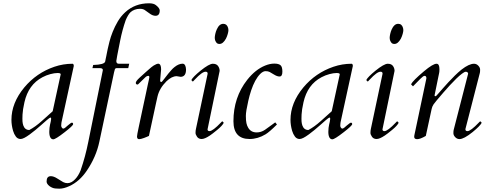

<svg xmlns="http://www.w3.org/2000/svg" viewBox="-20 -823 2925 1155"><path d="M284.2 -115.7Q278.8 -115.7 260.3 -99.4Q241.7 -83 226.1 -69.3Q210.4 -55.7 193.1 -41Q175.8 -26.4 159.2 -14.6Q121.6 13.2 104 13.2Q86.4 13.2 75.4 -1.5Q64.5 -16.1 58.6 -36.1Q48.8 -70.3 48.8 -102.1Q48.8 -203.6 126 -296.9Q199.7 -384.8 307.1 -421.4Q360.4 -439.5 415.5 -439.5Q423.8 -439.5 423.8 -425.8L350.1 -87.9Q349.6 -84 349.1 -80.1Q348.1 -73.2 348.1 -67.1Q348.1 -61 352.1 -55.2Q356 -49.3 360.6 -49.3Q365.2 -49.3 372.3 -54.9Q379.4 -60.5 386.7 -67.4Q407.2 -85 412.1 -85Q419.9 -85 419.9 -76.2Q419.9 -66.9 367.2 -26.4Q314 15.1 300.3 15.1Q285.2 15.1 279.3 -4.9Q276.4 -15.6 276.4 -29.1Q276.4 -42.5 277.8 -53.7Q279.3 -64.9 281.2 -74Q283.2 -83 285.2 -91.1Q287.1 -99.1 287.6 -107.4Q288.1 -115.7 284.2 -115.7ZM345.2 -376Q345.2 -383.8 326.7 -383.8Q308.1 -383.8 283.2 -377.2Q258.3 -370.6 235.4 -358.4Q150.9 -314 127 -208Q116.7 -162.1 115.5 -134.3Q114.3 -106.4 115.2 -93.3Q116.2 -80.1 120.1 -68.4Q129.9 -41 156.2 -41Q191.4 -59.1 232.2 -95.7Q272.9 -132.3 296.9 -153.8Z M598.6 -401.9Q598.6 -413.1 580.6 -413.1H536.1L540.5 -432.1Q608.4 -434.1 612.8 -453.1Q613.3 -456.5 615.2 -465.8Q617.2 -475.1 619.4 -485.8Q621.6 -496.6 623.5 -506.6Q625.5 -516.6 628.2 -529.5Q630.9 -542.5 638.2 -571.5Q645.5 -600.6 658 -631.8Q670.4 -663.1 688.5 -693.8Q706.5 -724.6 732.9 -749Q791.5 -803.2 876.5 -803.2Q904.3 -803.2 918 -792Q940.9 -773.9 940.9 -760.3Q940.9 -728 915.5 -728Q897.9 -728 879.2 -742.4Q860.4 -756.8 849.6 -763.4Q838.9 -770 821.8 -770Q804.7 -770 790.3 -764.6Q775.9 -759.3 765.6 -750Q751 -736.3 736.3 -702.1Q715.3 -641.6 703.1 -579.6Q690.9 -517.6 689 -508.3Q687 -499 685.1 -488.3Q679.7 -459.5 679.7 -456.1Q679.7 -439.5 694.8 -439.5H757.3L751.5 -413.1H681.6Q673.3 -413.1 670.7 -405Q668 -397 666 -387.2L577.6 29.8Q558.6 120.1 502.9 202.6Q458.5 269 396.5 296.9Q363.8 312 336.9 312Q310.1 312 298.1 307.6Q286.1 303.2 277.3 296.4Q260.3 282.7 260.3 269Q260.3 236.8 285.6 236.8Q303.2 236.8 325.2 251.2Q347.2 265.6 359.6 272.2Q372.1 278.8 385.5 278.8Q398.9 278.8 410.9 272Q422.9 265.1 432.6 254.4Q451.7 234.4 464.8 202.1Q493.7 119.1 511.2 30.3L598.1 -397.9Q598.6 -399.4 598.6 -401.9Z M1066.9 -360.8 1043 -364.7Q1013.2 -364.7 981.4 -334Q939.5 -292.5 927.7 -243.2Q922.9 -221.7 918 -199.7L876 -5.4Q870.1 -2.9 862.5 0.5Q855 3.9 846.7 6.8Q826.7 14.2 816.9 14.2Q804.2 14.2 804.2 -2Q804.2 -10.3 814.5 -58.1Q824.7 -106 836.9 -163.3Q849.1 -220.7 857.2 -257.8Q865.2 -294.9 869.4 -315.2Q873.5 -335.4 876 -344.7Q878.4 -356.4 878.4 -358.4Q878.4 -366.7 872.6 -366.7Q862.8 -366.7 853 -356.9L812 -316.9Q809.6 -314.5 807.6 -314.5Q796.9 -314.5 796.9 -324.7Q796.9 -334.5 819.3 -355.2Q841.8 -376 855.7 -388.2Q869.6 -400.4 876.7 -406.7Q883.8 -413.1 890.4 -418.5Q897 -423.8 904.3 -428.7Q922.4 -439.9 933.1 -439.9Q949.2 -437.5 949.2 -405.8L943.4 -339.8Q943.4 -329.6 950.2 -329.6Q954.1 -329.6 969 -349.9Q983.9 -370.1 992.4 -380.1Q1001 -390.1 1010.3 -400.9Q1019.5 -411.6 1030.3 -419.9Q1055.2 -439.9 1079.1 -439.9Q1093.3 -439.9 1097.7 -417Q1099.1 -410.6 1099.1 -404.8Q1099.1 -361.8 1066.9 -360.8Z M1301.3 -396.5 1228.5 -44.9Q1228.5 -34.2 1240.2 -34.2Q1259.8 -34.2 1309.1 -85.9Q1314.5 -91.3 1316.9 -93.8L1326.2 -84.5Q1317.4 -66.9 1287.1 -42Q1256.8 -17.1 1242.7 -7.8Q1211.4 13.2 1193.1 13.2Q1174.8 13.2 1165.5 -0.2Q1156.2 -13.7 1156.2 -23.4Q1156.2 -37.1 1158.7 -47.4L1229 -378.9V-380.9Q1229 -391.6 1216.8 -391.6Q1195.8 -391.6 1152.8 -345.2Q1144 -335.4 1140.1 -332L1130.9 -341.3Q1140.6 -360.4 1186 -397.5Q1238.3 -439.5 1260.3 -439.5Q1282.2 -439.5 1291.7 -426Q1301.3 -412.6 1301.3 -396.5ZM1284.7 -647.5Q1299.3 -679.7 1323.2 -679.7Q1345.2 -679.7 1352.1 -655.3Q1354 -648.4 1354 -640.6Q1354 -632.8 1350.1 -618.7Q1346.2 -604.5 1339.4 -590.8Q1321.8 -558.6 1300.3 -558.6Q1287.6 -558.6 1281.5 -567.1Q1275.4 -575.7 1273.7 -582.3Q1272 -588.9 1272 -596.7Q1272 -604.5 1275.1 -619.1Q1278.3 -633.8 1284.7 -647.5Z M1661.6 -362.8Q1647.5 -362.8 1629.6 -373.8Q1611.8 -384.8 1602.3 -389.9Q1592.8 -395 1577.6 -395Q1562.5 -395 1545.9 -378.7Q1529.3 -362.3 1515.4 -336.7Q1501.5 -311 1491 -279.3Q1480.5 -247.6 1473.6 -216.3Q1459 -152.8 1459 -125.5Q1459 -98.1 1462.4 -82.3Q1465.8 -66.4 1473.6 -53.7Q1490.2 -26.4 1523.9 -26.4Q1550.8 -26.4 1573.7 -42Q1596.7 -57.6 1609.9 -68.1Q1623 -78.6 1635.7 -86.9L1646 -74.2Q1601.1 -29.3 1577.6 -15.1Q1530.8 13.2 1481.4 13.2Q1384.3 13.2 1384.3 -93.8Q1384.3 -237.3 1467.3 -342.8Q1516.1 -404.8 1575.2 -428.7Q1604 -440.4 1629.9 -440.4Q1655.8 -440.4 1667.2 -430.9Q1678.7 -421.4 1678.7 -392.1Q1678.7 -362.8 1661.6 -362.8Z M1962.9 -115.7Q1957.5 -115.7 1939 -99.4Q1920.4 -83 1904.8 -69.3Q1889.2 -55.7 1871.8 -41Q1854.5 -26.4 1837.9 -14.6Q1800.3 13.2 1782.7 13.2Q1765.1 13.2 1754.2 -1.5Q1743.2 -16.1 1737.3 -36.1Q1727.5 -70.3 1727.5 -102.1Q1727.5 -203.6 1804.7 -296.9Q1878.4 -384.8 1985.8 -421.4Q2039.1 -439.5 2094.2 -439.5Q2102.5 -439.5 2102.5 -425.8L2028.8 -87.9Q2028.3 -84 2027.8 -80.1Q2026.9 -73.2 2026.9 -67.1Q2026.9 -61 2030.8 -55.2Q2034.7 -49.3 2039.3 -49.3Q2043.9 -49.3 2051 -54.9Q2058.1 -60.5 2065.4 -67.4Q2085.9 -85 2090.8 -85Q2098.6 -85 2098.6 -76.2Q2098.6 -66.9 2045.9 -26.4Q1992.7 15.1 1979 15.1Q1963.9 15.1 1958 -4.9Q1955.1 -15.6 1955.1 -29.1Q1955.1 -42.5 1956.5 -53.7Q1958 -64.9 1960 -74Q1961.9 -83 1963.9 -91.1Q1965.8 -99.1 1966.3 -107.4Q1966.8 -115.7 1962.9 -115.7ZM2023.9 -376Q2023.9 -383.8 2005.4 -383.8Q1986.8 -383.8 1961.9 -377.2Q1937 -370.6 1914.1 -358.4Q1829.6 -314 1805.7 -208Q1795.4 -162.1 1794.2 -134.3Q1793 -106.4 1793.9 -93.3Q1794.9 -80.1 1798.8 -68.4Q1808.6 -41 1835 -41Q1870.1 -59.1 1910.9 -95.7Q1951.7 -132.3 1975.6 -153.8Z M2353.5 -396.5 2280.8 -44.9Q2280.8 -34.2 2292.5 -34.2Q2312 -34.2 2361.3 -85.9Q2366.7 -91.3 2369.1 -93.8L2378.4 -84.5Q2369.6 -66.9 2339.4 -42Q2309.1 -17.1 2294.9 -7.8Q2263.7 13.2 2245.4 13.2Q2227.1 13.2 2217.8 -0.2Q2208.5 -13.7 2208.5 -23.4Q2208.5 -37.1 2210.9 -47.4L2281.2 -378.9V-380.9Q2281.2 -391.6 2269 -391.6Q2248 -391.6 2205.1 -345.2Q2196.3 -335.4 2192.4 -332L2183.1 -341.3Q2192.9 -360.4 2238.3 -397.5Q2290.5 -439.5 2312.5 -439.5Q2334.5 -439.5 2344 -426Q2353.5 -412.6 2353.5 -396.5ZM2336.9 -647.5Q2351.6 -679.7 2375.5 -679.7Q2397.5 -679.7 2404.3 -655.3Q2406.2 -648.4 2406.2 -640.6Q2406.2 -632.8 2402.3 -618.7Q2398.4 -604.5 2391.6 -590.8Q2374 -558.6 2352.5 -558.6Q2339.8 -558.6 2333.7 -567.1Q2327.6 -575.7 2325.9 -582.3Q2324.2 -588.9 2324.2 -596.7Q2324.2 -604.5 2327.4 -619.1Q2330.6 -633.8 2336.9 -647.5Z M2606 -439.5Q2623.5 -439.5 2623.5 -406.7Q2623.5 -392.1 2621.8 -384.3Q2620.1 -376.5 2617.4 -363.3Q2614.7 -350.1 2609.4 -324Q2604 -297.9 2594.2 -249.5Q2594.2 -244.1 2598.4 -244.1Q2602.5 -244.1 2606.2 -248.3Q2609.9 -252.4 2617.7 -261.2Q2625.5 -270 2641.8 -288.8Q2658.2 -307.6 2677 -327.9Q2695.8 -348.1 2716.1 -368.2Q2736.3 -388.2 2756.3 -404.3Q2801.8 -439.5 2831.5 -439.5Q2846.2 -439.5 2857.2 -428Q2868.2 -416.5 2868.2 -403.8Q2868.2 -391.1 2866.7 -384.8L2779.8 -46.9V-44.9Q2779.8 -34.2 2792 -34.2Q2811.5 -34.2 2860.8 -85.9Q2866.2 -91.3 2868.7 -93.8L2877.9 -84.5Q2868.2 -65.4 2822.8 -28.3Q2770.5 13.7 2744.1 13.7Q2729.5 13.7 2718.5 2.2Q2707.5 -9.3 2707.5 -21.7Q2707.5 -34.2 2709 -41L2795.9 -378.9V-380.9Q2795.9 -385.3 2791.7 -388.4Q2787.6 -391.6 2781 -391.4Q2774.4 -391.1 2759 -379.6Q2743.7 -368.2 2725.1 -350.1Q2706.5 -332 2686.3 -310.1Q2666 -288.1 2647.5 -266.6Q2596.7 -208 2588.1 -195.1Q2579.6 -182.1 2576.7 -168L2541.5 -5.4Q2507.8 14.2 2489.7 14.2Q2471.7 14.2 2471.7 0Q2471.7 -6.3 2474.1 -16.6Q2478.5 -36.1 2479.5 -41.5L2544.9 -351.1V-353Q2544.9 -366.7 2533.7 -366.7Q2526.4 -366.7 2509.3 -349.4Q2492.2 -332 2464.4 -303.7L2452.6 -315.9Q2463.4 -337.9 2530.8 -394.5Q2584.5 -439.5 2606 -439.5Z"/></svg>

Font: Cardo-Italic
Style: Italic
Weight: 400
Italic angle: -12°
Designer: David J. Perry
Foundry: David J. Perry
Version: Version 0.991